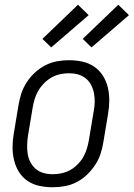

<svg xmlns="http://www.w3.org/2000/svg" viewBox="-20 -782 564 810"><path d="M202 8Q173 8 145.5 2Q118 -4 96 -19Q74 -34 60 -56.5Q46 -79 39.5 -105.5Q33 -132 33 -160.5Q33 -189 38 -218L58 -338Q62 -363 70 -387.5Q78 -412 92.5 -434.5Q107 -457 127.5 -476Q148 -495 172 -507Q196 -519 221 -523.5Q246 -528 271 -528Q300 -528 327.5 -522Q355 -516 377 -501Q399 -486 413.5 -463.5Q428 -441 434.5 -414.5Q441 -388 441 -359.5Q441 -331 436 -302L416 -182Q412 -157 404 -132.5Q396 -108 381 -85.5Q366 -63 346 -44Q326 -25 302 -13Q278 -1 252.5 3.5Q227 8 202 8ZM202 -47Q220 -47 239.5 -51Q259 -55 276 -64.5Q293 -74 307.5 -88.5Q322 -103 331.5 -120Q341 -137 346.5 -155Q352 -173 355 -191L375 -311Q379 -331 379.5 -350.5Q380 -370 376.5 -388.5Q373 -407 364.5 -423.5Q356 -440 341.5 -451.5Q327 -463 309 -468Q291 -473 271 -473Q253 -473 234 -469Q215 -465 198 -455.5Q181 -446 166.5 -431.5Q152 -417 142 -400Q132 -383 126.5 -365Q121 -347 118 -329L98 -209Q95 -189 94.5 -169.5Q94 -150 97 -131.5Q100 -113 109 -96.5Q118 -80 132 -68.5Q146 -57 164 -52Q182 -47 202 -47ZM366 -582 329 -618 479 -762 524 -718ZM196 -582 159 -618 309 -762 354 -718Z"/></svg>

Font: Iosevka SS18 Light
Style: Italic
Weight: 300
Italic angle: -9°
Monospace: yes
Designer: Belleve Invis
Foundry: Belleve Invis
Version: Version 25.1.1; ttfautohint (v1.8.4)